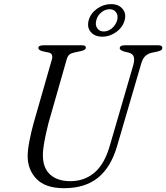

<svg xmlns="http://www.w3.org/2000/svg" viewBox="-20 -926 830 958"><path d="M528.5 -201 645.5 -603Q652 -629 647.2 -643.2Q642.5 -657.5 622.5 -663.5L600.5 -668.5Q577 -676 577.5 -685.5Q577.5 -700 602 -700H770.5Q790 -700 790 -687.5Q790 -680.5 785.2 -676.5Q780.5 -672.5 766 -669L736 -662.5Q716 -657.5 703.2 -644.5Q690.5 -631.5 682.5 -601.5L564.5 -198Q534 -92 469.2 -39.5Q404.5 13 299.5 13Q207 13 162.2 -33.2Q117.5 -79.5 118 -149Q118 -177.5 127 -223.5Q136 -269.5 147.5 -311L239 -630Q243 -642.5 239 -652Q235 -661.5 222 -664L191.5 -670.5Q171.5 -676 171.5 -687Q172 -700 197 -700H389.5Q408.5 -700 408.5 -688.5Q408.5 -676.5 383 -671L347 -663Q333.5 -660 325.5 -653Q317.5 -646 313 -630.5L221.5 -310.5Q208 -256.5 201 -217.8Q194 -179 194 -151.5Q194 -87.5 230.5 -54.8Q267 -22 331 -22Q401 -22 451.5 -64.8Q502 -107.5 528.5 -201ZM490.5 -743Q453 -743 433 -766.2Q413 -789.5 422.5 -825Q432 -859.5 464.2 -882.5Q496.5 -905.5 534 -905.5Q571.5 -905.5 591.2 -882.2Q611 -859 602 -825Q592.5 -790 560.2 -766.5Q528 -743 490.5 -743ZM527 -880Q505.5 -880 486 -864.5Q466.5 -849 460.5 -825Q454 -801 465.2 -785Q476.5 -769 498 -769Q519.5 -769 538.5 -785Q557.5 -801 564.5 -825Q570.5 -848.5 559.5 -864.2Q548.5 -880 527 -880Z"/></svg>

Font: Fraunces 9pt S000 Light
Style: Italic
Weight: 300
Italic angle: -16°
Version: Version 1.000; ttfautohint (v1.8.3)